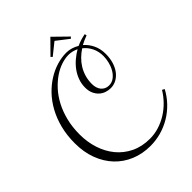

<svg xmlns="http://www.w3.org/2000/svg" viewBox="-250 -973 1177 1177"><g transform="rotate(-45 338.0 -385.0)"><path d="M560.1 -688Q544.9 -682.6 530.3 -676Q515.6 -669.4 502 -662.1Q529.3 -638.7 546.1 -604Q563 -569.3 563 -523.9Q563 -486.8 553.5 -455.6Q543.9 -424.3 526.9 -401.9Q509.8 -379.4 486.6 -366.7Q463.4 -354 436 -354Q416 -354 396.5 -360.8Q377 -367.7 361.6 -381.8Q346.2 -396 336.7 -417.2Q327.1 -438.5 327.1 -467.8Q327.1 -500.5 337.9 -530Q348.6 -559.6 366.9 -584.7Q385.3 -609.9 409.7 -630.6Q434.1 -651.4 460.9 -667Q446.8 -673.8 430.4 -678Q414.1 -682.1 397 -682.1Q367.2 -682.1 333.5 -670.9Q299.8 -659.7 266.8 -637.2Q233.9 -614.7 203.9 -581.8Q173.8 -548.8 150.6 -504.9Q127.4 -460.9 113.8 -406.7Q100.1 -352.5 100.1 -288.1Q100.1 -222.7 119.1 -164.1Q138.2 -105.5 174.8 -61Q211.4 -16.6 264.9 9.3Q318.4 35.2 387.2 35.2Q427.2 35.2 465.6 23.2Q503.9 11.2 538.1 -10Q572.3 -31.2 601.1 -60.8Q629.9 -90.3 650.9 -125L666 -116.2Q642.6 -72.8 609.6 -38.6Q576.7 -4.4 536.6 19.5Q496.6 43.5 451.2 56.2Q405.8 68.8 357.9 68.8Q289.1 68.8 231 44.7Q172.9 20.5 130.6 -23.9Q88.4 -68.4 64.7 -131.1Q41 -193.8 41 -271Q41 -340.8 56.2 -399.7Q71.3 -458.5 97.7 -506.3Q124 -554.2 158.9 -590.6Q193.8 -627 233.4 -651.6Q272.9 -676.3 314.9 -688.7Q356.9 -701.2 397 -701.2Q418.9 -701.2 440.2 -694.6Q461.4 -688 480 -676.8Q499.5 -686 519 -691.9Q538.6 -697.8 557.1 -701.2ZM543.9 -524.9Q543.9 -564.9 528.1 -597.4Q512.2 -629.9 484.9 -650.9Q460.9 -635.3 440.2 -615Q419.4 -594.7 404.3 -570.1Q389.2 -545.4 380.6 -516.4Q372.1 -487.3 372.1 -454.1Q372.1 -436.5 376.7 -421.6Q381.3 -406.7 390.1 -396Q398.9 -385.3 411.6 -379.2Q424.3 -373 439.9 -373Q466.3 -373 485.8 -388.2Q505.4 -403.3 518.3 -426Q531.2 -448.7 537.6 -475.3Q543.9 -502 543.9 -524.9ZM477.1 -741.2 397 -803.2 319.8 -741.2 310.1 -751 397 -838.9 486.8 -751Z"/></g></svg>

Font: Clicker Script
Style: Regular
Weight: 400
Designer: Astigmatic (AOETI)
Foundry: Astigmatic (AOETI)
Version: Version 1.000